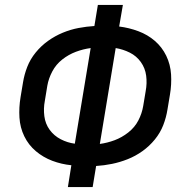

<svg xmlns="http://www.w3.org/2000/svg" viewBox="-20 -755 760 775"><path d="M254 0H354L368 -85Q400 -87 432 -93.5Q464 -100 495.5 -112.5Q527 -125 555 -145Q583 -165 605 -192Q627 -219 639 -250Q651 -281 656 -313L666 -373Q673 -414 670.5 -454.5Q668 -495 651 -530Q634 -565 605 -590Q576 -615 538.5 -629Q501 -643 461 -648L476 -735H375L361 -650Q329 -648 297 -642Q265 -636 233.5 -623Q202 -610 174 -590Q146 -570 124 -543Q102 -516 90 -485Q78 -454 73 -423L63 -363Q56 -321 58.5 -280.5Q61 -240 78 -205Q95 -170 124.5 -145Q154 -120 191 -106Q228 -92 268 -88ZM282 -175Q252 -179 225 -193Q198 -207 180.5 -231Q163 -255 159 -286Q155 -317 161 -348L171 -409Q176 -438 191 -466.5Q206 -495 231.5 -515Q257 -535 286.5 -546Q316 -557 346 -561ZM383 -174 447 -561Q477 -556 504 -542.5Q531 -529 548.5 -504.5Q566 -480 570 -449.5Q574 -419 568 -387L558 -327Q553 -297 538.5 -269Q524 -241 498 -220.5Q472 -200 442.5 -189Q413 -178 383 -174Z"/></svg>

Font: Iosevka Sparkle Medium Oblique
Style: Regular
Weight: 500
Italic angle: -9°
Designer: Belleve Invis
Foundry: Belleve Invis
Version: Version 4.5.0; ttfautohint (v1.8.3)